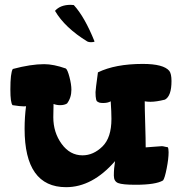

<svg xmlns="http://www.w3.org/2000/svg" viewBox="-20 -766 765 796"><path d="M23 -395Q23 -464 33 -480Q108 -500 163 -500Q202 -500 253 -482Q260 -477 268 -446.5Q276 -416 276 -394Q276 -361 258 -337Q247 -330 229 -330Q215 -330 202 -335Q202 -332 201.5 -309Q201 -286 201 -280Q201 -217 235.5 -169.5Q270 -122 322 -122Q367 -122 404.5 -158.5Q442 -195 442 -273Q442 -301 439 -346Q427 -339 408 -339Q390 -339 386 -344Q376 -344 376 -384Q376 -393 386 -466Q458 -501 572 -501Q658 -501 682 -472Q691 -460 691 -430Q691 -368 664 -353Q628 -344 604 -344Q590 -344 580 -346Q580 -317 582 -252.5Q584 -188 584 -155Q588 -155 617 -157.5Q646 -160 651 -160Q655 -160 663 -158Q671 -156 675 -156Q679 -152 679 -135Q679 -108 671 -67.5Q663 -27 656 -18Q626 0 542 0Q488 0 470 -7Q452 -14 452 -38Q452 -68 457 -98Q363 10 254 10Q82 10 82 -232Q82 -280 88 -326Q87 -325 79 -325Q64 -325 32 -330Q23 -340 23 -395ZM208 -721Q230 -746 273 -746Q281 -746 286 -745Q331 -696 372 -594Q369 -591 357 -591Q348 -591 342 -594Q249 -651 208 -721Z"/></svg>

Font: Gorditas
Style: Regular
Weight: 400
Designer: Gustavo Dipre (gbrenda1987@gmail.com)
Foundry: Gustavo Dipre (gbrenda1987@gmail.com)
Version: Version 1.001